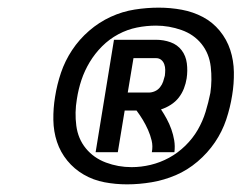

<svg xmlns="http://www.w3.org/2000/svg" viewBox="-20 -926 640 502"><path d="M230 -528 278 -822H388Q408 -822 426 -815.5Q444 -809 455 -794.5Q466 -780 468.5 -760.5Q471 -741 468 -721Q466 -708 461 -695Q456 -682 447.5 -671Q439 -660 426.5 -652Q414 -644 401 -640Q409 -628 416 -615Q423 -602 428 -588Q433 -574 435.5 -559Q438 -544 436 -528H377Q380 -544 376.5 -558.5Q373 -573 367 -586.5Q361 -600 353.5 -612.5Q346 -625 337 -637H306L288 -528ZM369 -684Q377 -684 385 -687.5Q393 -691 398.5 -698Q404 -705 406.5 -712.5Q409 -720 411 -728Q412 -736 412 -743.5Q412 -751 409.5 -758Q407 -765 401.5 -769.5Q396 -774 388 -774H329L314 -684ZM312 -444Q282 -444 253 -449.5Q224 -455 199 -469.5Q174 -484 156 -506Q138 -528 129 -555Q120 -582 119.5 -612.5Q119 -643 124 -673Q129 -705 139.5 -736Q150 -767 168.5 -795Q187 -823 213 -845.5Q239 -868 269.5 -882Q300 -896 332 -901Q364 -906 395 -906Q426 -906 455.5 -900.5Q485 -895 510.5 -881.5Q536 -868 554.5 -845.5Q573 -823 582 -795.5Q591 -768 591.5 -737.5Q592 -707 587 -677Q582 -645 571.5 -613.5Q561 -582 542 -554Q523 -526 496.5 -503.5Q470 -481 439.5 -468Q409 -455 376.5 -449.5Q344 -444 312 -444ZM324 -489Q349 -489 374 -495Q399 -501 422 -513.5Q445 -526 464.5 -545Q484 -564 497 -586.5Q510 -609 517.5 -633.5Q525 -658 530 -683Q535 -717 531 -751.5Q527 -786 507 -811Q487 -836 454.5 -847.5Q422 -859 388 -859Q363 -859 338 -854Q313 -849 289.5 -836.5Q266 -824 247 -805Q228 -786 214.5 -763.5Q201 -741 193 -717Q185 -693 181 -667Q175 -632 179.5 -597.5Q184 -563 204.5 -538Q225 -513 257 -501Q289 -489 324 -489Z"/></svg>

Font: Iosevka Curly HvExObl
Style: Regular
Weight: 900
Width: 7
Italic angle: -9°
Monospace: yes
Designer: Belleve Invis
Foundry: Belleve Invis
Version: Version 11.1.0; ttfautohint (v1.8.3)